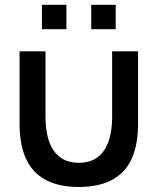

<svg xmlns="http://www.w3.org/2000/svg" viewBox="-20 -750 644 785"><path d="M453 -630.5V-730.5H353V-630.5ZM251.5 -630.5V-730.5H151.5V-630.5ZM60 -246.5C60 -134 89.5 14.5 302.5 14.5C515.5 14.5 544.5 -134 544.5 -246.5V-540H438.5V-274.5C438.5 -190.5 417 -84.5 302.5 -84.5C187.5 -84.5 166 -190.5 166 -274.5V-540H60Z"/></svg>

Font: Manrope SemiBold
Style: Regular
Weight: 600
Designer: Mikhail Sharanda
Foundry: Mikhail Sharanda
Version: Version 4.505